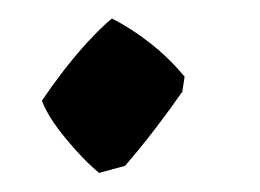

<svg xmlns="http://www.w3.org/2000/svg" viewBox="-20 -175 274 202"><path d="M84.3 6.9Q68 -6.4 49.3 -29.1Q30.5 -51.8 24.1 -69.1Q33 -82.4 45.8 -99.2Q58.6 -116 72.7 -131.3Q86.8 -146.6 97.7 -155.5Q118.4 -145.1 138.4 -129.3Q158.4 -113.5 174.2 -94.3L171.8 -78.5Q158 -58.7 142.9 -39Q127.8 -19.3 111.5 -0.5Z"/></svg>

Font: Labrada
Style: Italic
Weight: 400
Italic angle: -7°
Designer: Mercedes Jáuregui
Foundry: Omnibus-Type Team
Version: Version 1.000